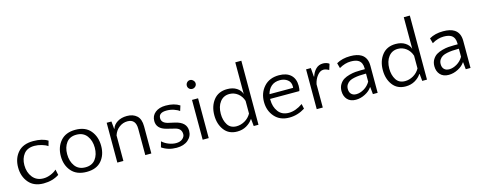

<svg xmlns="http://www.w3.org/2000/svg" viewBox="-32 -1436 5350 2143"><g transform="rotate(-15 2643.0 -364.0)"><path d="M454 -435 437 -376Q414 -394 370 -407Q326 -420 285 -420Q203 -420 162.5 -368.5Q122 -317 122 -240Q122 -157 167 -100Q212 -43 292 -43Q332 -43 374.5 -60Q417 -77 445 -103L459 -38Q382 12 279 12Q168 12 108 -58.5Q48 -129 48 -234Q48 -338 108 -406.5Q168 -475 286 -475Q392 -475 454 -435Z M773 -475Q888 -475 947 -404Q1006 -333 1006 -227Q1006 -123 948 -55.5Q890 12 777 12Q662 12 601.5 -57.5Q541 -127 541 -232Q541 -336 600.5 -405.5Q660 -475 773 -475ZM776 -41Q853 -41 892.5 -93.5Q932 -146 932 -226Q932 -308 890.5 -363.5Q849 -419 770 -419Q693 -419 654 -367Q615 -315 615 -235Q615 -153 656 -97Q697 -41 776 -41Z M1525 0H1455V-304Q1455 -416 1359 -416Q1307 -416 1263.5 -383.5Q1220 -351 1202 -295V0H1132V-460H1187L1195 -374H1199Q1212 -418 1258 -446.5Q1304 -475 1369 -475Q1439 -475 1482 -436.5Q1525 -398 1525 -313Z M1812 -419Q1721 -419 1721 -354Q1721 -298 1797 -281L1868 -265Q1998 -236 1998 -136Q1998 -72 1948.5 -30Q1899 12 1816 12Q1718 12 1646 -38L1664 -103Q1698 -72 1741.5 -56Q1785 -40 1823 -40Q1870 -40 1897.5 -63.5Q1925 -87 1925 -116Q1925 -182 1855 -199L1759 -223Q1650 -251 1650 -341Q1650 -402 1695.5 -438.5Q1741 -475 1817 -475Q1915 -475 1977 -434L1958 -374Q1936 -392 1896 -405.5Q1856 -419 1812 -419Z M2188 -460V0H2118V-460ZM2153 -680Q2173 -680 2189 -664Q2205 -648 2205 -628Q2205 -607 2189.5 -592.5Q2174 -578 2153 -578Q2132 -578 2117.5 -592.5Q2103 -607 2103 -628Q2103 -649 2117.5 -664.5Q2132 -680 2153 -680Z M2516 12Q2419 12 2366.5 -57.5Q2314 -127 2314 -229Q2314 -334 2369.5 -404.5Q2425 -475 2527 -475Q2592 -475 2636 -446.5Q2680 -418 2693 -374V-740H2763V0H2708L2700 -82H2696Q2670 -42 2623 -15Q2576 12 2516 12ZM2524 -47Q2573 -47 2619.5 -73.5Q2666 -100 2693 -148V-295Q2675 -351 2632.5 -383.5Q2590 -416 2537 -416Q2469 -416 2428.5 -363.5Q2388 -311 2388 -226Q2388 -152 2421 -99.5Q2454 -47 2524 -47Z M3125 -475Q3213 -475 3261 -430.5Q3309 -386 3309 -305Q3309 -262 3300 -245H2963V-235Q2963 -153 3005 -97Q3047 -41 3126 -41Q3205 -41 3288 -99L3300 -42Q3214 12 3118 12Q3011 12 2949.5 -58Q2888 -128 2888 -230Q2888 -334 2951.5 -404.5Q3015 -475 3125 -475ZM3122 -419Q3060 -419 3022 -386Q2984 -353 2970 -298H3243Q3244 -304 3244 -316Q3244 -365 3208.5 -392Q3173 -419 3122 -419Z M3705 -452 3684 -386Q3649 -406 3621 -406Q3583 -406 3550.5 -366Q3518 -326 3506 -269V0H3436V-460H3491L3499 -359H3503Q3519 -410 3552 -442.5Q3585 -475 3635 -475Q3654 -475 3675 -468.5Q3696 -462 3705 -452Z M4140 0H4085L4077 -82H4073Q4048 -43 3995 -15.5Q3942 12 3887 12Q3824 12 3789.5 -25.5Q3755 -63 3755 -123Q3755 -167 3775 -199.5Q3795 -232 3823 -249Q3851 -266 3890.5 -276.5Q3930 -287 3960.5 -289.5Q3991 -292 4025 -292H4070V-304Q4070 -368 4029 -396Q3998 -416 3941 -416Q3872 -416 3805 -376L3789 -436Q3856 -475 3949 -475Q4031 -475 4077 -446Q4140 -406 4140 -313ZM3908 -47Q3951 -47 3997 -74Q4043 -101 4070 -148V-241H4061Q4023 -241 3994.5 -239Q3966 -237 3933 -230.5Q3900 -224 3879 -212Q3858 -200 3843.5 -178.5Q3829 -157 3829 -127Q3829 -89 3850 -68Q3871 -47 3908 -47Z M4463 12Q4366 12 4313.5 -57.5Q4261 -127 4261 -229Q4261 -334 4316.5 -404.5Q4372 -475 4474 -475Q4539 -475 4583 -446.5Q4627 -418 4640 -374V-740H4710V0H4655L4647 -82H4643Q4617 -42 4570 -15Q4523 12 4463 12ZM4471 -47Q4520 -47 4566.5 -73.5Q4613 -100 4640 -148V-295Q4622 -351 4579.5 -383.5Q4537 -416 4484 -416Q4416 -416 4375.5 -363.5Q4335 -311 4335 -226Q4335 -152 4368 -99.5Q4401 -47 4471 -47Z M5213 0H5158L5150 -82H5146Q5121 -43 5068 -15.5Q5015 12 4960 12Q4897 12 4862.5 -25.5Q4828 -63 4828 -123Q4828 -167 4848 -199.5Q4868 -232 4896 -249Q4924 -266 4963.5 -276.5Q5003 -287 5033.5 -289.5Q5064 -292 5098 -292H5143V-304Q5143 -368 5102 -396Q5071 -416 5014 -416Q4945 -416 4878 -376L4862 -436Q4929 -475 5022 -475Q5104 -475 5150 -446Q5213 -406 5213 -313ZM4981 -47Q5024 -47 5070 -74Q5116 -101 5143 -148V-241H5134Q5096 -241 5067.5 -239Q5039 -237 5006 -230.5Q4973 -224 4952 -212Q4931 -200 4916.5 -178.5Q4902 -157 4902 -127Q4902 -89 4923 -68Q4944 -47 4981 -47Z"/></g></svg>

Font: Quattrocento Sans
Style: Regular
Weight: 400
Designer: Pablo Impallari
Foundry: Pablo Impallari, Igino Marini, Brenda Gallo
Version: Version 2.000